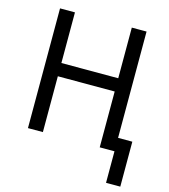

<svg xmlns="http://www.w3.org/2000/svg" viewBox="-129 -816 974 1106"><g transform="rotate(15 358.0 -263.0)"><path d="M607 188H692V-80H607V-714H519V-412H180V-714H91V0H180V-333H519V0H607Z"/></g></svg>

Font: Noto Sans Thai
Style: Regular
Weight: 400
Designer: Monotype Design Team
Foundry: Monotype Imaging Inc.
Version: Version 1.901